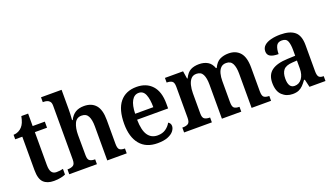

<svg xmlns="http://www.w3.org/2000/svg" viewBox="-69 -1265 3077 1780"><g transform="rotate(-20 1470.0 -375.0)"><path d="M226 10Q160 10 124.5 -24.5Q89 -59 89 -147V-476H19V-520Q46 -521 68 -532Q90 -543 104 -559Q119 -575 129 -599Q139 -623 146 -659H213V-536H333V-476H213V-152Q213 -103 228.5 -81Q244 -59 276 -59Q294 -59 310 -61Q326 -63 341 -67V-11Q327 -4 296.5 3Q266 10 226 10Z M379 0V-48H384Q414 -48 435 -60Q456 -72 456 -118V-648Q456 -676 445 -689.5Q434 -703 418 -707.5Q402 -712 387 -712H377V-760H580V-567Q580 -546 579 -522.5Q578 -499 576.5 -482Q575 -465 575 -462H581Q604 -507 638 -527.5Q672 -548 722 -548Q797 -548 837.5 -501.5Q878 -455 878 -353V-119Q878 -72 895 -60Q912 -48 943 -48H946V0H754V-337Q754 -401 735.5 -436.5Q717 -472 671 -472Q621 -472 600.5 -426.5Q580 -381 580 -314L581 -114Q581 -71 600 -59.5Q619 -48 650 -48H652V0Z M1249 10Q1136 10 1076.5 -62Q1017 -134 1017 -264Q1017 -405 1075 -476.5Q1133 -548 1240 -548Q1337 -548 1393 -487Q1449 -426 1449 -307V-260H1143Q1145 -154 1178.5 -106Q1212 -58 1274 -58Q1322 -58 1354.5 -81Q1387 -104 1404 -136Q1414 -131 1421 -120.5Q1428 -110 1428 -95Q1428 -71 1409 -46.5Q1390 -22 1350.5 -6Q1311 10 1249 10ZM1324 -318Q1324 -396 1305 -442.5Q1286 -489 1241 -489Q1197 -489 1172 -445Q1147 -401 1145 -318Z M1512 0V-48H1519Q1550 -48 1569.5 -60Q1589 -72 1589 -118V-423Q1589 -466 1570.5 -478Q1552 -490 1521 -490H1518V-536H1697L1709 -460H1714Q1740 -513 1774.5 -530.5Q1809 -548 1857 -548Q1906 -548 1941.5 -527.5Q1977 -507 1994 -459H2001Q2026 -512 2063.5 -530Q2101 -548 2148 -548Q2220 -548 2261 -501.5Q2302 -455 2302 -353V-119Q2302 -72 2319 -60Q2336 -48 2367 -48H2370V0H2178V-337Q2178 -401 2160 -436.5Q2142 -472 2097 -472Q2064 -472 2044.5 -452Q2025 -432 2016.5 -399Q2008 -366 2008 -327V-119Q2008 -72 2025 -60Q2042 -48 2073 -48H2076V0H1885V-337Q1885 -401 1867 -436.5Q1849 -472 1804 -472Q1770 -472 1750.5 -450Q1731 -428 1722 -392Q1713 -356 1713 -314V-114Q1713 -71 1732.5 -59.5Q1752 -48 1783 -48H1786V0Z M2582 10Q2521 10 2479 -29.5Q2437 -69 2437 -152Q2437 -232 2489 -270.5Q2541 -309 2646 -313L2723 -316V-373Q2723 -427 2710.5 -459.5Q2698 -492 2654 -492Q2613 -492 2598.5 -461.5Q2584 -431 2584 -383Q2530 -383 2503 -398.5Q2476 -414 2476 -448Q2476 -483 2500.5 -505Q2525 -527 2567 -537.5Q2609 -548 2660 -548Q2753 -548 2800 -509Q2847 -470 2847 -376V-119Q2847 -78 2859.5 -63Q2872 -48 2903 -48H2907V0H2749L2731 -77H2723Q2703 -49 2684.5 -30Q2666 -11 2642 -0.5Q2618 10 2582 10ZM2624 -55Q2669 -55 2696 -92.5Q2723 -130 2723 -191V-269L2676 -266Q2613 -262 2588.5 -232.5Q2564 -203 2564 -147Q2564 -55 2624 -55Z"/></g></svg>

Font: Noto Serif SemiCondensed SemiBold
Style: Regular
Weight: 600
Width: 4
Designer: Monotype Design Team
Foundry: Monotype Imaging Inc.
Version: Version 2.013; ttfautohint (v1.8.4.7-5d5b)